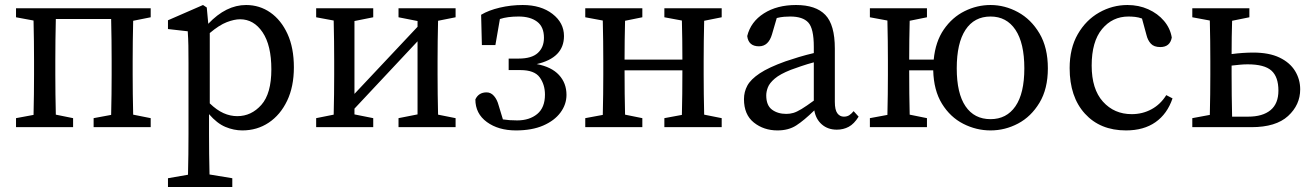

<svg xmlns="http://www.w3.org/2000/svg" viewBox="-20 -508 5244 767"><path d="M44 0V-36L114 -49Q115 -87 115.5 -131.5Q116 -176 116 -210V-265Q116 -299 115.5 -344Q115 -389 114 -426L44 -439V-475H582V-439L512 -425Q511 -388 510.5 -343.5Q510 -299 510 -265V-210Q510 -176 510.5 -132Q511 -88 512 -50L582 -36V0H354V-36L424 -49Q425 -87 425.5 -131.5Q426 -176 426 -210V-265Q426 -300 425.5 -347Q425 -394 424 -432H203Q202 -394 201.5 -347Q201 -300 201 -265V-210Q201 -176 201.5 -132Q202 -88 203 -50L272 -36V0Z M651 239V204L731 190Q732 149 732.5 108.5Q733 68 733 28V-258Q733 -299 732.5 -326Q732 -353 730 -383L651 -392V-427L791 -488L806 -478L812 -413Q883 -488 963 -488Q1017 -488 1060 -458Q1103 -428 1128.5 -372.5Q1154 -317 1154 -239Q1154 -162 1127 -105.5Q1100 -49 1053.5 -18Q1007 13 948 13Q914 13 880.5 -1Q847 -15 815 -52V27Q815 67 815.5 107.5Q816 148 817 189L908 204V239ZM939 -431Q916 -431 886 -419.5Q856 -408 818 -376V-95Q846 -68 873 -56Q900 -44 928 -44Q984 -44 1024 -89Q1064 -134 1064 -231Q1064 -327 1029 -379Q994 -431 939 -431Z M1572 -439V-475H1800V-439L1730 -425Q1729 -388 1728.5 -343.5Q1728 -299 1728 -265V-210Q1728 -176 1728.5 -131.5Q1729 -87 1730 -50L1800 -36V0H1572V-36L1648 -51V-343L1396 -74V-51L1471 -36V0H1243V-36L1313 -50Q1314 -87 1314.5 -131.5Q1315 -176 1315 -210V-265Q1315 -299 1314.5 -344Q1314 -389 1313 -426L1243 -439V-475H1471V-439L1396 -424V-133L1648 -401V-424Z M2243 -129Q2243 -91 2219 -58.5Q2195 -26 2150 -6.5Q2105 13 2041 13Q1971 13 1925 -20.5Q1879 -54 1879 -111Q1892 -139 1924 -139Q1941 -139 1953.5 -124.5Q1966 -110 1972 -87L1989 -31Q2002 -29 2016 -28Q2030 -27 2046 -27Q2095 -27 2126 -52.5Q2157 -78 2157 -130Q2157 -170 2136 -199Q2115 -228 2059 -228H2012V-274H2052Q2104 -274 2128.5 -296.5Q2153 -319 2153 -357Q2153 -401 2125.5 -421.5Q2098 -442 2052 -442Q2007 -442 1977 -432L1959 -328H1905L1902 -449Q1932 -467 1976.5 -477.5Q2021 -488 2068 -488Q2141 -488 2187 -452.5Q2233 -417 2233 -364Q2233 -277 2124 -252Q2183 -241 2213 -208.5Q2243 -176 2243 -129Z M2634 -439V-475H2863V-439L2793 -425Q2792 -388 2791.5 -343.5Q2791 -299 2791 -265V-210Q2791 -176 2791.5 -132Q2792 -88 2793 -50L2863 -36V0H2634V-36L2704 -49Q2705 -86 2705.5 -133.5Q2706 -181 2706 -227H2475Q2475 -181 2475.5 -134Q2476 -87 2477 -50L2546 -36V0H2318V-36L2388 -49Q2389 -87 2389.5 -131.5Q2390 -176 2390 -210V-265Q2390 -299 2389.5 -344Q2389 -389 2388 -426L2318 -439V-475H2546V-439L2477 -425Q2476 -389 2475.5 -346.5Q2475 -304 2475 -270H2706Q2706 -305 2705.5 -347.5Q2705 -390 2704 -426Z M3323 10Q3287 10 3263 -11Q3239 -32 3233 -67Q3192 -27 3161 -7Q3130 13 3086 13Q3031 13 2991.5 -18.5Q2952 -50 2952 -112Q2952 -141 2965.5 -166Q2979 -191 3015 -215Q3051 -239 3118 -263Q3141 -271 3171 -280Q3201 -289 3231 -296V-321Q3231 -394 3209 -418Q3187 -442 3137 -442Q3126 -442 3112.5 -441Q3099 -440 3083 -436L3064 -371Q3050 -323 3012 -323Q2970 -323 2965 -364Q2979 -421 3031.5 -454.5Q3084 -488 3160 -488Q3239 -488 3277 -448.5Q3315 -409 3315 -314V-101Q3315 -69 3325 -55.5Q3335 -42 3351 -42Q3364 -42 3373 -48Q3382 -54 3390 -64L3410 -42Q3392 -13 3370.5 -1.5Q3349 10 3323 10ZM3041 -127Q3041 -87 3064 -70Q3087 -53 3121 -53Q3136 -53 3149.5 -57Q3163 -61 3182 -72.5Q3201 -84 3231 -106V-259Q3205 -252 3180 -243.5Q3155 -235 3139 -229Q3096 -212 3075 -194Q3054 -176 3047.5 -159Q3041 -142 3041 -127Z M3937 -32Q4001 -32 4036.5 -83.5Q4072 -135 4072 -235Q4072 -336 4036.5 -389Q4001 -442 3937 -442Q3872 -442 3837 -389Q3802 -336 3802 -235Q3802 -135 3837 -83.5Q3872 -32 3937 -32ZM3937 13Q3880 13 3828 -13.5Q3776 -40 3743 -93.5Q3710 -147 3708 -227H3612Q3612 -181 3612.5 -134Q3613 -87 3614 -50L3683 -36V0H3455V-36L3525 -49Q3526 -87 3526.5 -131.5Q3527 -176 3527 -210V-265Q3527 -299 3526.5 -344Q3526 -389 3525 -426L3455 -439V-475H3683V-439L3614 -425Q3613 -389 3612.5 -346.5Q3612 -304 3612 -270H3710Q3717 -342 3750.5 -390.5Q3784 -439 3833.5 -463.5Q3883 -488 3937 -488Q3994 -488 4046.5 -459.5Q4099 -431 4132.5 -374.5Q4166 -318 4166 -235Q4166 -153 4132.5 -97.5Q4099 -42 4047 -14.5Q3995 13 3937 13Z M4478 13Q4375 13 4314 -54Q4253 -121 4253 -236Q4253 -315 4285.5 -371.5Q4318 -428 4371 -458Q4424 -488 4484 -488Q4529 -488 4567 -471Q4605 -454 4630 -424.5Q4655 -395 4661 -358Q4654 -320 4615 -320Q4590 -320 4577.5 -333.5Q4565 -347 4560 -368L4542 -434Q4528 -439 4514.5 -440.5Q4501 -442 4488 -442Q4424 -442 4382.5 -392Q4341 -342 4341 -246Q4341 -152 4386 -102Q4431 -52 4501 -52Q4544 -52 4580 -71.5Q4616 -91 4639 -128L4664 -115Q4643 -53 4596 -20Q4549 13 4478 13Z M4743 -439V-475H4971V-439L4902 -425Q4901 -395 4900.5 -359.5Q4900 -324 4900 -292Q4922 -295 4944.5 -296.5Q4967 -298 4986 -298Q5050 -298 5091.5 -278Q5133 -258 5153.5 -224.5Q5174 -191 5174 -151Q5174 -89 5125.5 -44.5Q5077 0 4979 0H4743V-36L4813 -49Q4814 -87 4814.5 -131.5Q4815 -176 4815 -210V-265Q4815 -299 4814.5 -344Q4814 -389 4813 -426ZM4900 -210Q4900 -174 4900.5 -127Q4901 -80 4902 -42H4966Q5024 -42 5055.5 -68Q5087 -94 5087 -146Q5087 -201 5059 -226Q5031 -251 4964 -251Q4949 -251 4933 -249.5Q4917 -248 4900 -246Z"/></svg>

Font: Source Serif Pro
Style: Regular
Weight: 400
Designer: Frank Grießhammer
Foundry: Adobe Systems Incorporated
Version: Version 3.001;hotconv 1.0.111;makeotfexe 2.5.65597